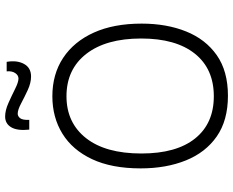

<svg xmlns="http://www.w3.org/2000/svg" viewBox="-100 -796 908 748"><g transform="rotate(-90 354.0 -422.0)"><path d="M355 12Q259 12 196.5 -31.5Q134 -75 103 -152Q72 -229 72 -328Q72 -441 108 -517.5Q144 -594 207.5 -633Q271 -672 353 -672Q439 -672 502.5 -630Q566 -588 601 -510.5Q636 -433 636 -324Q636 -227 605.5 -151Q575 -75 513 -31.5Q451 12 355 12ZM353 -43Q460 -43 519 -117Q578 -191 578 -326Q578 -463 518 -540Q458 -617 353 -617Q250 -617 190 -541Q130 -465 130 -325Q130 -189 188.5 -116Q247 -43 353 -43ZM430 -755Q405 -755 377 -768Q349 -781 324.5 -794Q300 -807 285 -807Q275 -807 267.5 -797.5Q260 -788 261 -762H223Q218 -808 232 -832Q246 -856 274 -856Q298 -856 327 -843Q356 -830 382 -817Q408 -804 422 -804Q435 -804 443.5 -817Q452 -830 450 -850H487Q494 -810 479 -782.5Q464 -755 430 -755Z"/></g></svg>

Font: Bricolage Grotesque 12pt ExtraLight
Style: Regular
Weight: 200
Designer: Mathieu Triay
Foundry: Atelier Triay
Version: Version 1.001; ttfautohint (v1.8.4.7-5d5b);gftools[0.9.33.de